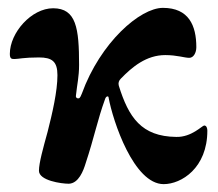

<svg xmlns="http://www.w3.org/2000/svg" viewBox="-20 -453 555 488"><path d="M396 15C441 15 507 -26 507 -121C507 -127 505 -134 499 -134C494 -134 467 -104 428 -105C339 -106 307 -155 282 -235C280 -242 282 -248 287 -253C316 -283 352 -313 400 -313C430 -313 449 -306 461 -306C472 -306 479 -319 479 -333C479 -388 460 -433 394 -433C336 -433 235 -345 188 -215C183 -202 181 -203 178 -203C175 -203 172 -206 173 -210C176 -239 181 -258 181 -288C181 -381 174 -432 115 -432C60 -432 5 -370 5 -316C5 -303 10 -303 17 -303C27 -303 40 -307 79 -307C112 -307 126 -297 126 -262C126 -221 113 -165 101 -118C90 -78 79 -39 79 -19C79 6 136 14 155 14C180 13 192 -19 198 -39C219 -102 228 -149 247 -201C248 -205 251 -208 253 -208C255 -208 256 -207 256 -205C267 -145 320 15 396 15Z"/></svg>

Font: EB Garamond
Style: Bold
Weight: 700
Designer: Georg Duffner and Octavio Pardo
Foundry: Georg Duffner
Version: Version 1.000;PS 001.000;hotconv 1.0.88;makeotf.lib2.5.64775